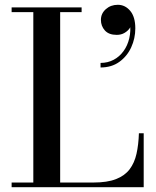

<svg xmlns="http://www.w3.org/2000/svg" viewBox="-20 -781 652 801"><path d="M28.5 0V-19.5H119V-730.5H28.5V-750H320.5V-730.5H231V-19.5H369.5Q427.5 -19.5 464 -33.8Q500.5 -48 520.8 -74.8Q541 -101.5 549.5 -139.5Q558 -177.5 559.5 -225H579.5V0ZM399.5 -499.5V-518.5Q429.5 -518.5 454 -531.5Q478.5 -544.5 495.2 -567.5Q512 -590.5 519.2 -620.8Q526.5 -651 522 -685H528Q529 -675 521.2 -663.5Q513.5 -652 499.5 -643.8Q485.5 -635.5 467 -635.5Q434 -635.5 417.5 -654Q401 -672.5 401 -698Q401 -724.5 421.5 -742.8Q442 -761 471.5 -761Q502 -761 523.2 -735.8Q544.5 -710.5 544.5 -662.5Q544.5 -621 527.5 -583.8Q510.5 -546.5 478 -523Q445.5 -499.5 399.5 -499.5Z"/></svg>

Font: Bodoni Moda 11pt Medium
Style: Regular
Weight: 500
Designer: Owen Earl
Foundry: indestructible type
Version: Version 2.004